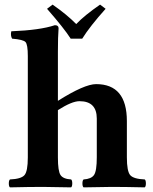

<svg xmlns="http://www.w3.org/2000/svg" viewBox="-20 -807 659 829"><path d="M335 -640.1H285.2Q257.3 -684.1 183.1 -769L207 -787.1Q269 -744.1 309.1 -703.1Q344.2 -740.2 412.1 -787.1L436 -769Q368.2 -693.4 335 -640.1ZM527.8 -127.9Q527.8 -66.9 542.5 -50.5Q557.1 -34.2 605 -32.2Q609.9 -28.3 609.9 -15.1Q609.9 -2 605 2Q519 0 462.9 0Q424.8 0 340.8 2Q335.9 -2 335.9 -14.9Q335.9 -27.8 340.8 -32.2Q374 -34.2 386 -51.5Q397.9 -68.8 397.9 -127.9V-294.9Q397.9 -370.1 323.2 -370.1Q290.5 -370.1 230 -331.5V-127Q230 -67.9 241.5 -51Q252.9 -34.2 287.1 -32.2Q292 -28.3 292 -15.1Q292 -2 287.1 2Q201.2 0 165 0Q106.9 0 22.9 2Q18.1 -2 18.1 -14.9Q18.1 -27.8 22.9 -32.2Q70.8 -34.2 85.4 -50.5Q100.1 -66.9 100.1 -127V-564.9Q100.1 -614.7 90.1 -625.5Q80.1 -636.2 32.2 -640.1Q24.4 -654.3 28.8 -671.9Q152.8 -676.8 216.8 -698.2Q232.9 -698.2 232.9 -685.1Q230 -647.9 230 -583V-371.6Q344.7 -443.8 395 -443.8Q527.8 -443.8 527.8 -284.2Z"/></svg>

Font: Linux Libertine
Style: Bold
Weight: 700
Designer: Philipp H. Poll
Foundry: Philipp H. Poll
Version: Version 5.0.3